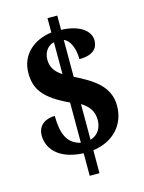

<svg xmlns="http://www.w3.org/2000/svg" viewBox="-125 -834 742 987"><g transform="rotate(-15 246.5 -340.5)"><path d="M227 -41V79H279V-43C389 -58 456 -133 456 -233C456 -339 371 -388 279 -434V-630C311 -618 331 -572 331 -514C406 -514 431 -547 431 -587C431 -637 380 -680 279 -684V-760H227V-684C130 -671 59 -609 59 -512C59 -429 94 -373 227 -311V-97C156 -113 134 -171 133 -265C90 -265 42 -244 42 -184C42 -126 82 -48 227 -41ZM227 -632V-462C187 -488 171 -516 171 -554C171 -598 198 -626 227 -632ZM279 -99V-289C324 -261 341 -229 341 -188C341 -145 319 -110 279 -99Z"/></g></svg>

Font: Noto Serif Khmer Condensed ExtraBold
Style: Regular
Weight: 800
Width: 3
Designer: Danh Hong and the Monotype Design Team
Foundry: Monotype Imaging Inc.
Version: Version 2.004